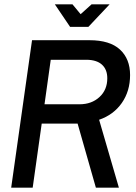

<svg xmlns="http://www.w3.org/2000/svg" viewBox="-20 -873 632 893"><path d="M129 -686H396Q491 -686 538 -642.5Q585 -599 585 -524Q585 -449 546.5 -394Q508 -339 441 -316L533 0H426L341 -298H174L132 0H32ZM350 -388Q406 -388 442.5 -421.5Q479 -455 479 -509Q479 -550 454 -572.5Q429 -595 381 -595H216L187 -388ZM235 -853H317L355 -807L406 -853H490L391 -748H306Z"/></svg>

Font: Archivo Narrow Medium
Style: Italic
Weight: 500
Italic angle: -8°
Designer: Hector Gatti
Foundry: Omnibus-Type
Version: Version 2.001